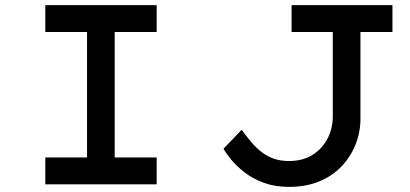

<svg xmlns="http://www.w3.org/2000/svg" viewBox="-20 -720 1603 750"><path d="M157 0V-105H320V-595H157V-700H592V-595H428V-105H592V0ZM1109 10Q1054 10 1010.5 -6Q967 -22 935.5 -46.5Q904 -71 883.5 -96Q863 -121 853 -139L924 -213Q943 -187 962 -164.5Q981 -142 1002.5 -125.5Q1024 -109 1050 -100Q1076 -91 1109 -91Q1162 -91 1200 -114.5Q1238 -138 1259 -178Q1280 -218 1280 -266V-595H1119V-700H1513V-595H1388V-256Q1388 -204 1369 -156Q1350 -108 1314.5 -70.5Q1279 -33 1227.5 -11.5Q1176 10 1109 10Z"/></svg>

Font: Lexend Peta
Style: Regular
Weight: 400
Designer: Bonnie Shaver-Troup, Thomas Jockin
Foundry: Lexend
Version: Version 1.007